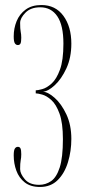

<svg xmlns="http://www.w3.org/2000/svg" viewBox="-20 -731 338 763"><path d="M139 12Q101.5 12 78.5 -6Q55.5 -24 45 -52.8Q34.5 -81.5 34.5 -113.5Q34.5 -133.5 39 -140.5Q43.5 -147.5 51 -147.5Q58.5 -147.5 61.5 -141Q64.5 -134.5 64.5 -118Q64.5 -104.5 62.2 -93.8Q60 -83 60 -59Q60 -40.5 78.8 -18.5Q97.5 3.5 135.5 3.5Q161.5 3.5 183 -11.2Q204.5 -26 217.2 -65.2Q230 -104.5 230 -178Q230 -242.5 216.5 -279.5Q203 -316.5 184 -333.5Q165 -350.5 147.5 -355.2Q130 -360 122 -360V-372Q130 -372 147.8 -376.8Q165.5 -381.5 185 -399Q204.5 -416.5 218.2 -454Q232 -491.5 232 -557.5Q232 -630.5 207.8 -666.2Q183.5 -702 140 -702Q102 -702 81 -680.5Q60 -659 60 -640Q60 -616 62.2 -605.2Q64.5 -594.5 64.5 -581Q64.5 -564.5 61.5 -558.2Q58.5 -552 51 -552Q43.5 -552 39 -559Q34.5 -566 34.5 -586.5Q34.5 -618.5 46 -646.8Q57.5 -675 82 -693Q106.5 -711 144.5 -711Q200.5 -711 232 -668Q263.5 -625 263.5 -557.5Q263.5 -502 243.8 -459.2Q224 -416.5 197.2 -392Q170.5 -367.5 150 -366.5Q170.5 -366 197.2 -342.2Q224 -318.5 243.8 -276.5Q263.5 -234.5 263.5 -179Q263.5 -130.5 250.2 -86.8Q237 -43 209.5 -15.5Q182 12 139 12Z"/></svg>

Font: Imbue 100pt Thin
Style: Regular
Weight: 100
Designer: Tyler Finck
Foundry: Etcetera Type Company
Version: Version 1.102; ttfautohint (v1.8.3)